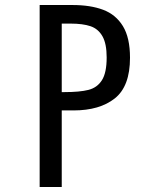

<svg xmlns="http://www.w3.org/2000/svg" viewBox="-20 -745 640 765"><path d="M138 -725H269Q340.5 -725 391 -706Q441.5 -687 469.8 -640.8Q498 -594.5 498 -515Q498 -401 437.5 -353Q377 -305 273 -305H226V0H138ZM405 -516Q405 -571 388.2 -600.5Q371.5 -630 340.8 -640.5Q310 -651 261 -651H226V-378H236Q297.5 -378 332.2 -386.8Q367 -395.5 386 -425.2Q405 -455 405 -516Z"/></svg>

Font: JuliaMono
Style: Regular
Weight: 400
Monospace: yes
Designer: cormullion
Foundry: corm
Version: Version 0.055; ttfautohint (v1.8.4)